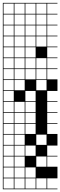

<svg xmlns="http://www.w3.org/2000/svg" viewBox="-20 -1025 425 1352"><path d="M0 307.7V-1004.8H384.6V-1000H312.5V-927.9H384.6V-923.1H312.5V-851H384.6V-846.2H312.5V-774H384.6V-769.2H312.5V-697.1H384.6V-692.3H312.5V-620.2H384.6V-615.4H312.5V-543.3H384.6V-538.5H312.5V-466.3H384.6V-384.6H312.5V-312.5H384.6V-307.7H312.5V-235.6H384.6V-230.8H312.5V-158.7H384.6V-153.8H312.5V-81.7H384.6V0H312.5V72.1H384.6V76.9H312.5V149H384.6V230.8H312.5V302.9H384.6V307.7ZM235.6 -927.9H307.7V-1000H235.6ZM158.7 -927.9H230.8V-1000H158.7ZM81.7 -927.9H153.8V-1000H81.7ZM4.8 -927.9H76.9V-1000H4.8ZM235.6 -851H307.7V-923.1H235.6ZM158.7 -851H230.8V-923.1H158.7ZM81.7 -851H153.8V-923.1H81.7ZM4.8 -851H76.9V-923.1H4.8ZM235.6 -774H307.7V-846.2H235.6ZM158.7 -774H230.8V-846.2H158.7ZM81.7 -774H153.8V-846.2H81.7ZM4.8 -774H76.9V-846.2H4.8ZM235.6 -697.1H307.7V-769.2H235.6ZM158.7 -697.1H230.8V-769.2H158.7ZM81.7 -697.1H153.8V-769.2H81.7ZM4.8 -697.1H76.9V-769.2H4.8ZM4.8 -620.2H76.9V-692.3H4.8ZM158.7 -620.2H230.8V-692.3H158.7ZM81.7 -620.2H153.8V-692.3H81.7ZM4.8 -543.3H76.9V-615.4H4.8ZM235.6 -543.3H307.7V-615.4H235.6ZM158.7 -543.3H230.8V-615.4H158.7ZM81.7 -543.3H153.8V-615.4H81.7ZM235.6 -466.3H307.7V-538.5H235.6ZM158.7 -466.3H230.8V-538.5H158.7ZM81.7 -466.3H153.8V-538.5H81.7ZM4.8 -466.3H76.9V-538.5H4.8ZM235.6 -389.4H307.7V-461.5H235.6ZM81.7 -389.4H153.8V-461.5H81.7ZM4.8 -389.4H76.9V-461.5H4.8ZM4.8 -312.5H76.9V-384.6H4.8ZM158.7 -312.5H230.8V-384.6H158.7ZM81.7 -235.6H153.8V-307.7H81.7ZM4.8 -235.6H76.9V-307.7H4.8ZM158.7 -235.6H230.8V-307.7H158.7ZM158.7 -158.7H230.8V-230.8H158.7ZM81.7 -158.7H153.8V-230.8H81.7ZM4.8 -158.7H76.9V-230.8H4.8ZM158.7 -81.7H230.8V-153.8H158.7ZM81.7 -81.7H153.8V-153.8H81.7ZM4.8 -81.7H76.9V-153.8H4.8ZM4.8 -4.8H76.9V-76.9H4.8ZM235.6 -4.8H307.7V-76.9H235.6ZM153.8 -76.9H81.7V-4.8H153.8ZM158.7 72.1H230.8V0H158.7ZM81.7 72.1H153.8V0H81.7ZM4.8 72.1H76.9V0H4.8ZM235.6 149H307.7V76.9H235.6ZM81.7 149H153.8V76.9H81.7ZM4.8 149H76.9V76.9H4.8ZM158.7 226H230.8V153.8H158.7ZM81.7 226H153.8V153.8H81.7ZM4.8 226H76.9V153.8H4.8ZM158.7 302.9H230.8V230.8H158.7ZM235.6 302.9H307.7V230.8H235.6ZM81.7 302.9H153.8V230.8H81.7ZM4.8 302.9H76.9V230.8H4.8Z"/></svg>

Font: Jacquarda Bastarda 9 Charted
Style: Regular
Weight: 400
Designer: Sarah Cadigan-Fried
Version: Version 1.000; ttfautohint (v1.8.4.7-5d5b)